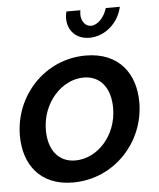

<svg xmlns="http://www.w3.org/2000/svg" viewBox="-53 -775 688 830"><g transform="rotate(-5 291.0 -359.5)"><path d="M437 -729C425 -688 395 -658 367 -658C342 -658 325 -682 325 -711C325 -717 326 -723 327 -729H266C264 -719 262 -710 262 -700C262 -645 299 -607 356 -607C423 -607 483 -659 498 -729ZM19 -211C19 -89 86 10 231 10C410 10 546 -138 546 -311C546 -433 478 -532 332 -532C155 -532 19 -385 19 -211ZM431 -296C431 -174 343 -84 249 -84C174 -84 133 -142 133 -225C133 -346 222 -438 315 -438C391 -438 431 -379 431 -296Z"/></g></svg>

Font: FIGSv2-sans-serif SmBold Italic
Style: Regular
Weight: 600
Italic angle: -12°
Designer: Matt McInerney, Pablo Impallari, Rodrigo Fuenzalida
Foundry: Matt McInerney, Pablo Impallari, Rodrigo Fuenzalida
Version: Version 4.020;hotconv 1.0.109;makeotfexe 2.5.65596